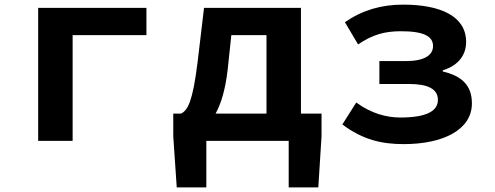

<svg xmlns="http://www.w3.org/2000/svg" viewBox="-20 -609 2140 830"><path d="M145 -575V0H294V-457H613V-575Z M1281 -118V-575H862L834 -339C813 -170 792 -133 763 -118H729V-20L744 201H872V0H1228V201H1356L1370 -20V-118ZM912 -118C936 -161 954 -222 964 -306L980 -457H1132V-118Z M1460 -71C1549 -4 1632 14 1725 14C1896 14 2020 -48 2020 -162C2020 -241 1975 -281 1894 -300V-305C1968 -328 1995 -377 1995 -428C1995 -539 1884 -589 1723 -589C1628 -589 1546 -565 1471 -513L1528 -417C1590 -459 1642 -474 1713 -474C1812 -474 1852 -452 1852 -410C1852 -369 1812 -345 1735 -345H1620V-246H1747C1831 -246 1873 -224 1873 -177C1873 -128 1822 -101 1710 -101C1652 -101 1585 -118 1520 -166Z"/></svg>

Font: Kawkab Mono
Style: Bold
Weight: 700
Monospace: yes
Designer: Abdullah Arif
Foundry: Abdullah Arif
Version: Version 1.000;PS 000.500;hotconv 1.0.88;makeotf.lib2.5.64775